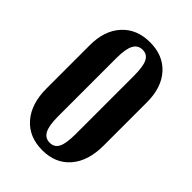

<svg xmlns="http://www.w3.org/2000/svg" viewBox="-212 -802 904 904"><g transform="rotate(45 240.0 -349.5)"><path d="M49.8 -210V-499Q49.8 -595.7 101.6 -652.3Q153.3 -709 241.2 -709Q328.6 -709 379.4 -652.6Q430.2 -596.2 430.2 -499V-210Q430.2 -107.4 379.6 -48.8Q329.1 9.8 241.2 9.8Q152.3 9.8 101.1 -49.1Q49.8 -107.9 49.8 -210ZM181.2 -543.9V-154.8Q181.2 -94.7 195.6 -67.4Q210 -40 241.2 -40Q272 -40 285.4 -66.7Q298.8 -93.3 298.8 -154.8V-543.9Q298.8 -605.5 285.4 -632.3Q272 -659.2 241.2 -659.2Q210 -659.2 195.6 -631.6Q181.2 -604 181.2 -543.9Z"/></g></svg>

Font: Moniqa Black Paragraph
Style: Regular
Weight: 900
Designer: Rajesh Rajput
Foundry: Rajesh Rajput
Version: Version 1.000